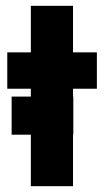

<svg xmlns="http://www.w3.org/2000/svg" viewBox="-20 -640 358 660"><path d="M20 -177H232V-308H20ZM5 -460V-335H313V-460ZM86 -620V0H231V-620Z"/></svg>

Font: Jost
Style: Bold
Weight: 700
Version: Version 3.710